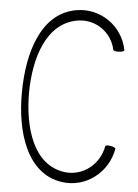

<svg xmlns="http://www.w3.org/2000/svg" viewBox="-57 -859 661 917"><g transform="rotate(5 273.5 -400.5)"><path d="M517 -641C495 -756 387 -831 273 -812C104 -784 48 -587 47 -400C45 -211 104 -12 275 12C390 28 495 -53 515 -168C516 -172 506 -178 492 -180C478 -183 467 -181 466 -177C450 -87 369 -24 280 -37C131 -59 81 -234 81 -400C82 -564 133 -738 282 -763C366 -777 446 -723 464 -639C465 -634 477 -631 491 -632C506 -632 517 -637 517 -641Z"/></g></svg>

Font: Nupuram Condensed Thin
Style: Regular
Weight: 100
Width: 3
Designer: Santhosh Thottingal (santhosh.thottingal@gmail.com)
Foundry: SMC
Version: Version 1.000